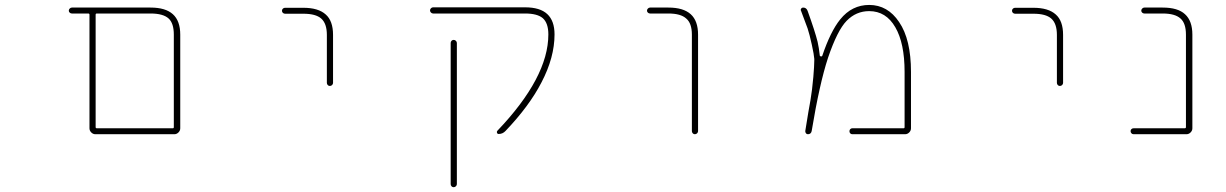

<svg xmlns="http://www.w3.org/2000/svg" viewBox="-20 -575 5040 789"><path d="M372.1 -23.4Q362.3 -23.4 355 -30.8Q347.7 -38.1 347.7 -47.9V-514.6Q347.7 -519.5 342.8 -519.5H275.4Q270.5 -519.5 266.6 -522.9Q262.7 -526.4 262.7 -531.2Q262.7 -536.1 266.6 -540Q270.5 -543.9 275.4 -543.9H598.6Q660.2 -543.9 690.4 -516.6Q720.7 -489.3 720.7 -432.6V-47.9Q720.7 -38.1 713.4 -30.8Q706.1 -23.4 696.3 -23.4ZM373 -52.7Q373 -47.9 377.9 -47.9H690.4Q694.3 -47.9 694.3 -52.7V-432.6Q694.3 -479.5 672.9 -499Q650.4 -519.5 598.6 -519.5H377.9Q373 -519.5 373 -514.6Z M1323.2 -234.4V-431.6Q1323.2 -478.5 1299.8 -499Q1277.3 -518.6 1226.6 -518.6H1151.4Q1146.5 -518.6 1142.6 -522Q1138.7 -525.4 1138.7 -530.8Q1138.7 -536.1 1142.6 -539.6Q1146.5 -543 1151.4 -543H1226.6Q1288.1 -543 1318.4 -515.6Q1348.6 -489.3 1348.6 -431.6V-234.4Q1348.6 -229.5 1344.7 -225.6Q1340.8 -221.7 1335.4 -221.7Q1330.1 -221.7 1326.7 -225.6Q1323.2 -229.5 1323.2 -234.4Z M1832 181.6V-398.4Q1832 -403.3 1835.4 -407.2Q1838.9 -411.1 1844.2 -411.1Q1849.6 -411.1 1853.5 -407.2Q1857.4 -403.3 1857.4 -398.4V181.6Q1857.4 186.5 1853.5 190.4Q1849.6 194.3 1844.2 194.3Q1838.9 194.3 1835.4 190.4Q1832 186.5 1832 181.6ZM2029.3 -24.4Q2024.4 -24.4 2022.5 -28.8Q2020.5 -33.2 2023.4 -37.1Q2233.4 -256.8 2233.4 -433.6Q2233.4 -479.5 2210.9 -500Q2188.5 -519.5 2137.7 -519.5H1759.8Q1754.9 -519.5 1751 -523.4Q1747.1 -527.3 1747.1 -532.2Q1747.1 -537.1 1751 -541Q1754.9 -544.9 1759.8 -544.9H2137.7Q2199.2 -544.9 2229 -517.1Q2258.8 -489.3 2258.8 -433.6Q2258.8 -338.9 2205.1 -236.3Q2155.3 -139.6 2057.6 -37.1Q2045.9 -24.4 2029.3 -24.4Z M2823.2 -36.1V-432.6Q2823.2 -479.5 2799.8 -499Q2777.3 -519.5 2726.6 -519.5H2651.4Q2646.5 -519.5 2642.6 -522.9Q2638.7 -526.4 2638.7 -531.2Q2638.7 -536.1 2642.6 -540Q2646.5 -543.9 2651.4 -543.9H2726.6Q2788.1 -543.9 2818.4 -516.6Q2848.6 -489.3 2848.6 -432.6V-36.1Q2848.6 -31.2 2844.7 -27.3Q2840.8 -23.4 2835.4 -23.4Q2830.1 -23.4 2826.7 -27.3Q2823.2 -31.2 2823.2 -36.1Z M3482.4 -23.4Q3477.5 -23.4 3474.1 -26.9Q3470.7 -30.3 3470.7 -35.6Q3470.7 -41 3474.1 -44.4Q3477.5 -47.9 3482.4 -47.9H3693.4Q3697.3 -47.9 3697.3 -52.7V-279.3Q3697.3 -397.5 3659.2 -462.9Q3621.1 -529.3 3551.8 -529.3Q3498 -529.3 3459 -489.3Q3420.9 -450.2 3382.8 -337.9Q3347.7 -231.4 3315.4 -36.1Q3312.5 -23.4 3299.8 -23.4Q3294.9 -23.4 3292 -27.3Q3289.1 -31.2 3289.1 -36.1Q3303.7 -127.9 3310.5 -163.1Q3317.4 -203.1 3322.3 -258.8Q3326.2 -305.7 3326.2 -326.2Q3326.2 -330.1 3326.2 -333Q3325.2 -349.6 3315.9 -392.1Q3306.6 -434.6 3298.8 -458Q3291 -478.5 3271.5 -531.2Q3270.5 -532.2 3270.5 -534.2Q3270.5 -537.1 3272.5 -540Q3275.4 -543.9 3280.3 -543.9Q3293.9 -543.9 3298.8 -530.3Q3329.1 -446.3 3339.8 -403.3Q3345.7 -377 3348.6 -348.6Q3348.6 -343.8 3352.5 -343.8L3353.5 -342.8Q3358.4 -342.8 3359.4 -346.7Q3392.6 -445.3 3432.6 -495.1Q3457 -525.4 3486.8 -540Q3516.6 -554.7 3551.8 -554.7Q3589.8 -554.7 3620.6 -537.1Q3651.4 -519.5 3674.8 -484.4Q3723.6 -413.1 3723.6 -279.3V-47.9Q3723.6 -38.1 3716.3 -30.8Q3709 -23.4 3699.2 -23.4Z M4323.2 -234.4V-431.6Q4323.2 -478.5 4299.8 -499Q4277.3 -518.6 4226.6 -518.6H4151.4Q4146.5 -518.6 4142.6 -522Q4138.7 -525.4 4138.7 -530.8Q4138.7 -536.1 4142.6 -539.6Q4146.5 -543 4151.4 -543H4226.6Q4288.1 -543 4318.4 -515.6Q4348.6 -489.3 4348.6 -431.6V-234.4Q4348.6 -229.5 4344.7 -225.6Q4340.8 -221.7 4335.4 -221.7Q4330.1 -221.7 4326.7 -225.6Q4323.2 -229.5 4323.2 -234.4Z M4638.7 -23.4Q4632.8 -23.4 4629.4 -27.3Q4626 -31.2 4626 -36.1Q4626 -41 4629.4 -44.4Q4632.8 -47.9 4638.7 -47.9H4848.6Q4853.5 -47.9 4853.5 -52.7V-432.6Q4853.5 -479.5 4831.1 -499Q4808.6 -519.5 4757.8 -519.5H4682.6Q4677.7 -519.5 4673.8 -522.9Q4669.9 -526.4 4669.9 -531.2Q4669.9 -536.1 4673.8 -540Q4677.7 -543.9 4682.6 -543.9H4757.8Q4820.3 -543.9 4849.6 -516.6Q4879.9 -489.3 4879.9 -432.6V-47.9Q4879.9 -38.1 4872.6 -30.8Q4865.2 -23.4 4855.5 -23.4Z"/></svg>

Font: Rounded-L Mgen+ 2m thin
Style: Regular
Weight: 100
Designer: [Source Han Sans]
Ryoko NISHIZUKA  (kana & ideographs); Paul D. Hunt (Latin, Greek & Cyrillic); Wenlong ZHANG  (bopomofo
Version: Version 1.059.20150602